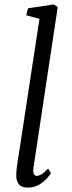

<svg xmlns="http://www.w3.org/2000/svg" viewBox="-20 -838 324 868"><path d="M131 -77.5Q128.5 -60.5 133.2 -51.8Q138 -43 145 -43Q155 -43 167.5 -50Q180 -57 197.5 -76L210.5 -55Q206 -47 192 -31.5Q178 -16 156.5 -3Q135 10 105.5 10Q88.5 10 76.8 4Q65 -2 59 -15.5Q53 -29 53.5 -50.5Q53.5 -54 54 -60.2Q54.5 -66.5 55.2 -73.2Q56 -80 56.5 -85.5L158.5 -753L98.5 -769L106.5 -800.5L223 -818L241 -806Z"/></svg>

Font: Merriweather 28pt Light
Style: Italic
Weight: 300
Italic angle: -7.8°
Version: Version 2.101